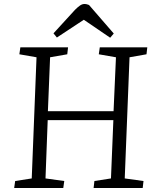

<svg xmlns="http://www.w3.org/2000/svg" viewBox="-20 -942 778 962"><path d="M548 -340H219L208 -48L302 -35L297 0H51L56 -35L139 -48L163 -655L77 -670L82 -705H321L317 -670L231 -655L220 -385H549L561 -655L475 -670L480 -705H718L714 -670L629 -655L605 -48L699 -35L695 0H449L453 -35L536 -48ZM550 -774 532 -753 400 -843 265 -754 248 -775 356 -893Q370 -907 381 -914.5Q392 -922 403 -922Q410 -922 415.5 -920.5Q421 -919 426 -917Z"/></svg>

Font: Literata 24pt Light
Style: Italic
Weight: 300
Italic angle: -2°
Designer: Latin by Veronika Burian and Jose Scaglione. Greek by Irene Vlachou. Cyrillic by Vera Evstafieva
Foundry: TypeTogether
Version: Version 3.103;gftools[0.9.29]